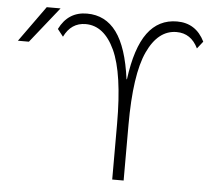

<svg xmlns="http://www.w3.org/2000/svg" viewBox="-53 -812 995 871"><g transform="rotate(5 444.5 -376.5)"><path d="M516 -459Q535 -603 585.5 -671.5Q636 -740 720 -740Q806 -740 846 -659L820 -626Q788 -692 722 -692Q638 -692 589.5 -587.5Q541 -483 541 -253V0H489V-253Q489 -483 440.5 -587.5Q392 -692 308 -692Q242 -692 210 -626L184 -659Q224 -740 310 -740Q394 -740 444.5 -671.5Q495 -603 514 -459ZM58 -590H8L125 -753H188Z"/></g></svg>

Font: Mplus 1p Light
Style: Regular
Weight: 300
Version: Version 1.061